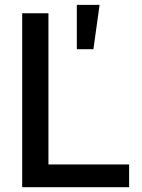

<svg xmlns="http://www.w3.org/2000/svg" viewBox="-20 -783 593 803"><path d="M72.8 0V-727.5H182.6V-95.2H520V0ZM301.3 -577.1V-762.7H396.5L370.6 -577.1Z"/></svg>

Font: Inter 24pt Medium
Style: Regular
Weight: 500
Designer: Rasmus Andersson
Foundry: rsms
Version: Version 4.001;git-66647c0bb